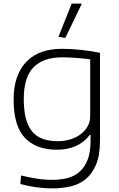

<svg xmlns="http://www.w3.org/2000/svg" viewBox="-20 -819 658 1058"><path d="M302 -616 375 -799H431L340 -610ZM269 219Q223 219 177 212.5Q131 206 92 195L96 148Q136 158 180.5 165Q225 172 268 172Q314 172 352.5 162Q391 152 419 127Q447 102 463 61Q479 20 479 -43V-75H474Q413 6 293 6Q178 6 116.5 -60Q55 -126 55 -270Q55 -343 74.5 -395.5Q94 -448 129 -482.5Q164 -517 212.5 -533.5Q261 -550 320 -550Q344 -550 371.5 -548.5Q399 -547 427 -544Q455 -541 481.5 -537Q508 -533 531 -528V-44Q531 38 509 89Q487 140 451 169Q415 198 367.5 208.5Q320 219 269 219ZM300 -41Q334 -41 366 -50.5Q398 -60 422.5 -78Q447 -96 462 -121Q477 -146 477 -177V-492Q448 -496 406.5 -499.5Q365 -503 319 -503Q220 -503 165.5 -449Q111 -395 111 -272Q111 -210 122.5 -166Q134 -122 157.5 -94Q181 -66 216.5 -53.5Q252 -41 300 -41Z"/></svg>

Font: Encode Sans Wide
Style: ExtraLight
Weight: 200
Designer: Pablo Impallari, Andres Torresi
Foundry: Pablo Impallari, Andres Torresi
Version: Version 1.000; ttfautohint (v1.00) -l 8 -r 50 -G 200 -x 14 -